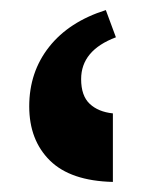

<svg xmlns="http://www.w3.org/2000/svg" viewBox="-20 -780 288 381"><path d="M204 -419Q120 -421 79 -461.5Q38 -502 38 -569Q38 -637 77.5 -687Q117 -737 190 -760L210 -706Q141 -680 141 -623Q141 -590 158 -574Q175 -558 204 -555Z"/></svg>

Font: Noto Serif Armenian SemiCondensed ExtraBold
Style: Regular
Weight: 800
Width: 4
Designer: Monotype Design Team
Foundry: Monotype Imaging Inc.
Version: Version 2.008; ttfautohint (v1.8.4.7-5d5b)